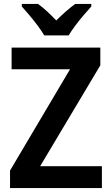

<svg xmlns="http://www.w3.org/2000/svg" viewBox="-20 -956 566 976"><path d="M498 0H31V-89L336 -604H39V-714H490V-624L184 -111H498ZM205 -776Q192 -798 172 -825Q152 -852 130 -878Q108 -904 91 -923V-936H173Q196 -920 219 -898.5Q242 -877 266 -852Q292 -878 315 -898Q338 -918 362 -936H444V-923Q427 -904 405 -878.5Q383 -853 362.5 -825.5Q342 -798 329 -776Z"/></svg>

Font: Noto Sans Bengali SemiCondensed SemiBold
Style: Regular
Weight: 600
Width: 4
Designer: Joana Ranito - Universal Thirst; Jelle Bosma - Monotype Design Team
Foundry: Universal Thirst ehf.
Version: Version 3.000; ttfautohint (v1.8.4.7-5d5b)